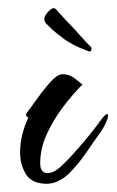

<svg xmlns="http://www.w3.org/2000/svg" viewBox="-20 -434 284 468"><path d="M95 14Q58 14 43.5 -9Q29 -32 29 -63Q29 -86 35 -108.5Q41 -131 49 -147Q46 -149 44 -151.5Q42 -154 46 -160Q56 -173 70.5 -193.5Q85 -214 100.5 -231.5Q116 -249 126 -252Q129 -253 134 -253Q150 -253 163.5 -242Q177 -231 181 -228Q157 -204 133.5 -173Q110 -142 94 -107Q78 -72 78 -36Q78 -23 83 -17.5Q88 -12 95 -12Q110 -12 126 -26Q144 -42 171.5 -73.5Q199 -105 222 -136Q236 -156 241 -156Q246 -156 241.5 -143Q237 -130 226 -113Q212 -94 192 -64.5Q172 -35 149 -12Q136 1 121.5 7.5Q107 14 95 14ZM196 -309Q174 -317 158 -325.5Q142 -334 131 -343Q115 -355 109 -360.5Q103 -366 93 -376Q88 -381 88 -387Q88 -395 97 -405Q106 -415 112 -414Q112 -414 116 -412Q123 -404 133.5 -392.5Q144 -381 149 -376Q159 -366 174.5 -348.5Q190 -331 198 -323Q203 -320 203 -315Q203 -307 196 -309Z"/></svg>

Font: The Nautigal
Style: Bold
Weight: 700
Designer: Robert E. Leuschke
Foundry: Robert E. Leuschke
Version: Version 1.100; ttfautohint (v1.8.3)